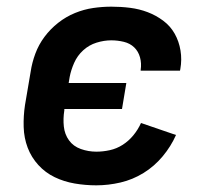

<svg xmlns="http://www.w3.org/2000/svg" viewBox="-20 -548 640 576"><path d="M269 8Q236 8 204 2.5Q172 -3 144 -16.5Q116 -30 95 -53Q74 -76 63 -105Q52 -134 51 -167Q50 -200 55 -233L72 -333Q76 -360 86 -387Q96 -414 113.5 -437.5Q131 -461 154.5 -479.5Q178 -498 205 -509Q232 -520 259.5 -524Q287 -528 314 -528Q343 -528 370.5 -524.5Q398 -521 423 -511.5Q448 -502 469.5 -486Q491 -470 504 -447Q517 -424 521.5 -396.5Q526 -369 521 -341Q521 -340 520.5 -338.5Q520 -337 520 -336H402Q402 -337 402 -337.5Q402 -338 402 -338Q405 -358 400 -376Q395 -394 382.5 -406Q370 -418 351.5 -422.5Q333 -427 314 -427Q292 -427 269.5 -420Q247 -413 229.5 -397Q212 -381 202.5 -359.5Q193 -338 189 -317L186 -299H359L346 -221H173V-217Q169 -192 171.5 -168.5Q174 -145 187 -127Q200 -109 222.5 -101Q245 -93 269 -93Q289 -93 309.5 -97.5Q330 -102 348 -113.5Q366 -125 380 -142Q394 -159 403 -179L508 -143Q493 -109 468 -79Q443 -49 410.5 -29Q378 -9 341.5 -0.5Q305 8 269 8Z"/></svg>

Font: Iosevka SS04 Extended
Style: Bold Italic
Weight: 700
Width: 7
Italic angle: -9°
Monospace: yes
Designer: Belleve Invis
Foundry: Belleve Invis
Version: Version 19.0.0; ttfautohint (v1.8.4)